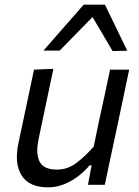

<svg xmlns="http://www.w3.org/2000/svg" viewBox="-20 -796 598 827"><path d="M187 11Q105 11 72.8 -40.8Q40.5 -92.5 60 -182.5Q64.5 -203.5 68.8 -224Q73 -244.5 79 -271.5Q92.5 -336.5 103.8 -388.8Q115 -441 126.5 -496L210 -499.5Q198.5 -444.5 187.2 -391.5Q176 -338.5 163.5 -279.5L146.5 -198.5Q133 -135.5 150.2 -100.5Q167.5 -65.5 225 -65.5Q271 -65.5 309.2 -94.2Q347.5 -123 383.5 -164.5L407.5 -279.5Q420.5 -338 431.5 -389.8Q442.5 -441.5 454 -496H536.5Q525 -441 513.8 -388.5Q502.5 -336 489 -271L478 -219Q464.5 -157.5 453.8 -106.2Q443 -55 431.5 0H359L374.5 -84H366Q348.5 -62.5 321.2 -40.5Q294 -18.5 259.5 -3.8Q225 11 187 11ZM465 -576Q444 -612.5 422 -649.2Q400 -686 378.5 -722.5Q342.5 -685.5 307.2 -649.8Q272 -614 237 -578H167Q211.5 -628.5 254.2 -677.5Q297 -726.5 340.5 -776H432Q456 -726.5 480 -676.8Q504 -627 528 -577.5Z"/></svg>

Font: Commissioner
Style: Italic
Weight: 400
Italic angle: -12°
Designer: Kostas Bartsokas
Foundry: Kostas Bartsokas
Version: Version 1.000; ttfautohint (v1.8.3)